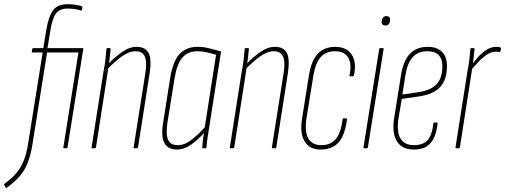

<svg xmlns="http://www.w3.org/2000/svg" viewBox="-87 -709 2415 918"><path d="M138 -458 69 -24Q61 27 47 65Q33 103 8.5 132Q-16 161 -54 188Q-58 191 -60 188L-67 175Q-68 172 -66 170Q-30 144 -8 117.5Q14 91 27.5 56.5Q41 22 48 -26L117 -458H68Q64 -458 65 -463L67 -475Q69 -479 73 -479H120L134 -564Q145 -631 167 -660Q189 -689 236 -689Q258 -689 275 -686Q292 -683 303 -680Q307 -678 307 -674L305 -662Q305 -658 300 -659Q288 -663 271.5 -665.5Q255 -668 235 -668Q198 -668 180.5 -644Q163 -620 154 -564L140 -479H307Q309 -479 310.5 -478.5Q312 -478 311 -474L236 -5Q235 0 230 0H220Q215 0 216 -5L288 -458Z M556 0Q551 0 552 -5L607 -353Q617 -410 606 -437Q595 -464 562 -464Q530 -464 496 -439.5Q462 -415 426 -378L429 -402Q460 -434 495.5 -459.5Q531 -485 566 -485Q608 -485 623.5 -455.5Q639 -426 628 -356L573 -5Q572 0 568 0ZM355 0Q350 0 351 -5L408 -368Q414 -396 417 -423.5Q420 -451 422 -475Q422 -479 426 -479H439Q442 -479 442 -475Q440 -452 437 -427.5Q434 -403 431 -386V-384L372 -5Q371 0 366 0Z M759 6Q717 6 699.5 -24.5Q682 -55 693 -123L727 -338Q739 -414 770.5 -449.5Q802 -485 858 -485Q888 -485 915 -477.5Q942 -470 970 -463L915 -112Q909 -74 905.5 -51.5Q902 -29 900 -4Q900 0 896 0H883Q880 0 880 -4Q881 -21 883 -39Q885 -57 888 -73Q861 -42 827.5 -18Q794 6 759 6ZM763 -15Q796 -15 827.5 -39.5Q859 -64 892 -100L946 -447Q924 -454 900.5 -459Q877 -464 857 -464Q811 -464 785 -433.5Q759 -403 748 -337L714 -126Q705 -67 716.5 -41Q728 -15 763 -15Z M1217 0Q1212 0 1213 -5L1268 -353Q1278 -410 1267 -437Q1256 -464 1223 -464Q1191 -464 1157 -439.5Q1123 -415 1087 -378L1090 -402Q1121 -434 1156.5 -459.5Q1192 -485 1227 -485Q1269 -485 1284.5 -455.5Q1300 -426 1289 -356L1234 -5Q1233 0 1229 0ZM1016 0Q1011 0 1012 -5L1069 -368Q1075 -396 1078 -423.5Q1081 -451 1083 -475Q1083 -479 1087 -479H1100Q1103 -479 1103 -475Q1101 -452 1098 -427.5Q1095 -403 1092 -386V-384L1033 -5Q1032 0 1027 0Z M1449 6Q1394 7 1370 -32Q1346 -71 1357 -141L1390 -348Q1401 -418 1432 -451.5Q1463 -485 1516 -485Q1570 -485 1594.5 -448Q1619 -411 1605 -349Q1604 -344 1600 -344H1588Q1583 -344 1584 -349Q1596 -403 1578 -433.5Q1560 -464 1515 -464Q1471 -464 1446 -435.5Q1421 -407 1411 -346L1378 -141Q1369 -80 1387 -47.5Q1405 -15 1450 -15Q1494 -15 1518.5 -44.5Q1543 -74 1551 -138Q1551 -143 1555 -143H1568Q1573 -143 1572 -137Q1562 -63 1532.5 -29Q1503 5 1449 6Z M1656 0Q1650 0 1651 -5L1726 -474Q1727 -479 1732 -479H1743Q1745 -479 1746.5 -478.5Q1748 -478 1747 -474L1672 -5Q1671 0 1667 0ZM1756 -587Q1747 -587 1742 -592Q1737 -597 1738 -605L1739 -613Q1741 -622 1746 -627Q1751 -632 1760 -632Q1770 -632 1774.5 -627Q1779 -622 1778 -613L1777 -605Q1775 -597 1770 -592Q1765 -587 1756 -587Z M1892 6Q1836 6 1811.5 -32Q1787 -70 1797 -141L1830 -348Q1841 -418 1872.5 -451.5Q1904 -485 1958 -485Q2002 -485 2026 -461.5Q2050 -438 2050 -393Q2050 -329 2018 -293.5Q1986 -258 1916 -248L1834 -236L1818 -141Q1809 -78 1828 -46.5Q1847 -15 1892 -15Q1936 -15 1957.5 -39Q1979 -63 1985 -119Q1985 -123 1989 -123H2001Q2006 -123 2005 -118Q1998 -54 1971 -24Q1944 6 1892 6ZM1837 -257 1912 -268Q1973 -277 2000.5 -306.5Q2028 -336 2028 -392Q2028 -464 1956 -464Q1912 -464 1886 -435.5Q1860 -407 1851 -347Z M2095 0Q2090 0 2091 -5L2148 -368Q2154 -396 2157 -423.5Q2160 -451 2162 -475Q2162 -479 2166 -479H2179Q2182 -479 2182 -475Q2180 -452 2177 -427.5Q2174 -403 2171 -386V-384L2112 -5Q2111 0 2106 0ZM2163 -372 2166 -397Q2181 -416 2199 -436.5Q2217 -457 2239.5 -471Q2262 -485 2286 -485Q2291 -485 2296.5 -484.5Q2302 -484 2306 -482Q2308 -481 2308 -478Q2308 -475 2307.5 -470.5Q2307 -466 2305 -463Q2304 -459 2300 -460Q2297 -461 2293 -461.5Q2289 -462 2283 -462Q2263 -462 2242 -448.5Q2221 -435 2201.5 -414Q2182 -393 2163 -372Z"/></svg>

Font: Sofia Sans Extra Condensed Thin
Style: Italic
Weight: 250
Italic angle: -9°
Version: Version 4.100